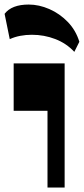

<svg xmlns="http://www.w3.org/2000/svg" viewBox="-36 -837 374 857"><path d="M176 0V-342.5H25V-554H252.5V0ZM295.7 -605.5Q260.5 -643.5 210.9 -662.6Q161.2 -681.8 106 -681.8Q79 -681.8 54.2 -677Q29.5 -672.3 7.5 -662.3L-15.5 -775.3Q16.2 -816.7 92.2 -816.7Q138 -816.7 184.1 -796.6Q230.2 -776.5 266.4 -739.2Q302.5 -702 318.2 -650.5Z"/></svg>

Font: Savate ExtraLight
Style: Regular
Weight: 200
Designer: Max Esnée
Foundry: Plomb Type
Version: Version 2.000